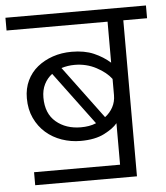

<svg xmlns="http://www.w3.org/2000/svg" viewBox="-60 -675 662 765"><g transform="rotate(-5 271.0 -292.5)"><path d="M50 -7H394V-173Q378 -153 341 -134Q304 -115 246 -115Q207 -115 171 -127.5Q135 -140 107.5 -164Q80 -188 63.5 -223Q47 -258 47 -303Q47 -342 62 -373.5Q77 -405 103.5 -426.5Q130 -448 165 -460Q200 -472 241 -472Q292 -472 329 -456Q366 -440 394 -415V-579H-10V-630H552V-579H457V45H50ZM394 -350Q374 -377 334.5 -398Q295 -419 248 -419Q221 -419 195 -411L351 -201Q371 -216 382.5 -237.5Q394 -259 394 -285ZM113 -300Q113 -236 152.5 -202.5Q192 -169 252 -169Q268 -169 283.5 -171.5Q299 -174 313 -180L156 -391Q136 -376 124.5 -353Q113 -330 113 -300Z"/></g></svg>

Font: Mukta Light
Style: Regular
Weight: 300
Designer: Girish Dalvi and Yashodeep Gholap
Foundry: Ek Type
Version: Version 2.538;PS 1.002;hotconv 16.6.51;makeotf.lib2.5.65220;